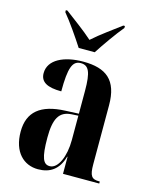

<svg xmlns="http://www.w3.org/2000/svg" viewBox="-117 -841 726 926"><g transform="rotate(15 246.5 -378.0)"><path d="M202 -606H282C311 -651 358 -718 390 -756V-766H382C343 -736 284 -695 242 -657C200 -695 142 -736 103 -766H95V-756C127 -718 173 -651 202 -606ZM163 10C222 10 265 -17 284 -85H286V0H467V-10H464C426 -10 415 -24 415 -83V-377C415 -502 356 -548 241 -548C146 -548 70 -513 70 -445C70 -401 105 -382 175 -382C175 -500 190 -538 231 -538C271 -538 285 -508 285 -414V-300L218 -297C96 -292 36 -243 36 -144C36 -42 92 10 163 10ZM214 -19C182 -19 168 -48 168 -149C168 -243 190 -284 251 -288L285 -290V-168C285 -87 256 -19 214 -19Z"/></g></svg>

Font: Noto Serif Display ExtraCondensed
Style: Bold
Weight: 700
Width: 2
Designer: Monotype Design Team
Foundry: Monotype Imaging Inc.
Version: Version 2.009